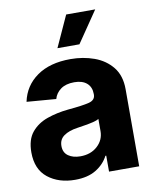

<svg xmlns="http://www.w3.org/2000/svg" viewBox="-86 -828 723 903"><g transform="rotate(-10 275.5 -376.5)"><path d="M199.7 10.3Q121.6 10.3 70.1 -30.5Q18.6 -71.3 18.6 -152.3Q18.6 -213.4 47.4 -248Q76.2 -282.7 122.8 -299.1Q169.4 -315.4 223.6 -320.8Q294.4 -327.1 325 -335Q355.5 -342.8 355.5 -369.1V-371.6Q355.5 -405.3 334.2 -423.8Q313 -442.4 274.4 -442.4Q233.9 -442.4 209.5 -424.6Q185.1 -406.7 177.7 -379.4L37.6 -390.6Q53.2 -465.3 115 -509Q176.8 -552.7 275.4 -552.7Q335.9 -552.7 388.7 -533.7Q441.4 -514.6 474.1 -473.9Q506.8 -433.1 506.8 -368.2V0H362.8V-76.2H358.9Q338.9 -37.6 299.6 -13.7Q260.3 10.3 199.7 10.3ZM243.2 -94.2Q293 -94.2 324.7 -123.3Q356.4 -152.3 356.4 -194.8V-252.9Q347.2 -246.6 328.6 -242.2Q310.1 -237.8 289.1 -234.4Q268.1 -231 252 -228.5Q211.4 -222.7 187.3 -205.8Q163.1 -189 163.1 -157.2Q163.1 -126 185.5 -110.1Q208 -94.2 243.2 -94.2ZM224.6 -613.8 292.5 -762.7H431.2L329.6 -613.8Z"/></g></svg>

Font: Inter Tight
Style: Bold
Weight: 700
Designer: Rasmus Andersson
Foundry: rsms
Version: Version 3.004; ttfautohint (v1.8.4.7-5d5b)